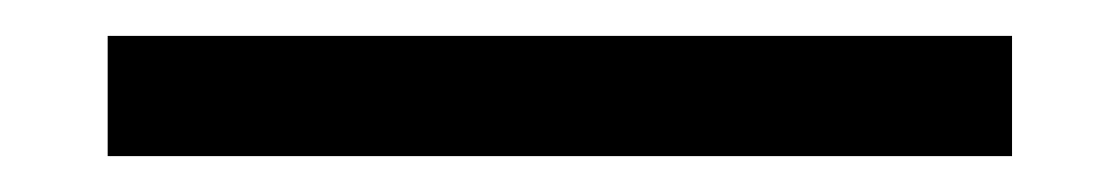

<svg xmlns="http://www.w3.org/2000/svg" viewBox="-20 41 624 107"><path d="M40 128V61H544V128Z"/></svg>

Font: Zen Antique Soft
Style: Regular
Weight: 400
Designer: Yoshimichi Ohira
Foundry: Positype
Version: Version 1.001